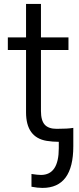

<svg xmlns="http://www.w3.org/2000/svg" viewBox="-20 -714 396 968"><path d="M19.5 -461.9V-525.4H111.3V-694.3H186.5V-525.4H325.2V-461.9H186.5V-154.3Q186.5 -106.4 205.6 -85.4Q224.6 -64.5 265.6 -64.5Q322.3 -64.5 349.6 -69.3V23.4Q349.6 233.4 194.3 233.4Q169.9 233.4 138.7 227.5V163.1Q169.9 168 186.5 168Q276.4 168 276.4 33.2V1Q246.1 1 214.8 -3.9Q111.3 -21.5 111.3 -147.5V-461.9Z"/></svg>

Font: Gothic A1
Style: Regular
Weight: 400
Designer: HanYang I&C Co.,Ltd.
Foundry: HanYang I&C Co.,Ltd.
Version: Version 2.50